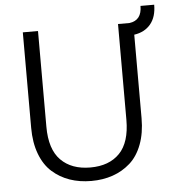

<svg xmlns="http://www.w3.org/2000/svg" viewBox="-54 -823 797 880"><g transform="rotate(-5 344.0 -383.0)"><path d="M77.1 -699.2H147V-258.8Q147 -154.8 196.3 -105Q245.6 -55.2 332 -55.2Q418.5 -55.2 466.8 -105Q515.1 -154.8 515.1 -258.8V-699.2H567.9Q625 -706.5 625 -772.9H688Q688 -716.8 660.6 -683.8Q633.3 -650.9 585 -644V-259.8Q585 -191.4 565.2 -139.2Q545.4 -86.9 510.3 -55.7Q475.1 -24.4 429.9 -8.8Q384.8 6.8 331.1 6.8Q277.3 6.8 232.2 -8.8Q187 -24.4 151.9 -55.7Q116.7 -86.9 96.9 -139.2Q77.1 -191.4 77.1 -259.8Z"/></g></svg>

Font: PoppinsZ Light
Style: Regular
Weight: 300
Designer: Ninad Kale (Devanagari), Jonny Pinhorn (Latin)
Foundry: Indian Type Foundry
Version: Version 3.002;FEAKit 1.0